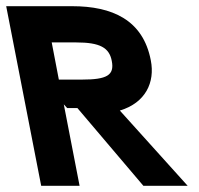

<svg xmlns="http://www.w3.org/2000/svg" viewBox="-111 -600 642 620"><path d="M22 0H146L95 -263L106 -251H139L352 0H495L276 -243C359 -268 390 -334 376 -405C351 -536 251 -580 122 -580H-91ZM79 -343 56 -463H135C212 -463 242 -446 250 -403C259 -357 234 -343 154 -343Z"/></svg>

Font: Charger EcoBlack
Style: OpObl
Weight: 1000
Designer: Jasper
Foundry: Cannot Into Space Fonts
Version: Version 1.1